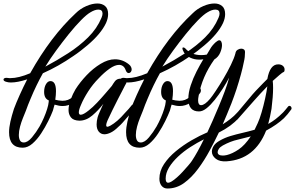

<svg xmlns="http://www.w3.org/2000/svg" viewBox="-50 -761 1692 1101"><path d="M80 86Q2 86 2 -3Q2 -29 9.5 -63Q17 -97 30 -137Q43 -172 63.5 -217.5Q84 -263 106 -306Q51 -288 13 -288Q-2 -288 -11 -291Q-30 -295 -30 -305Q-30 -310 -23.5 -313Q-17 -316 -5 -314Q-1 -313 2.5 -313Q6 -313 10 -313Q57 -313 123 -341Q241 -552 384 -685Q410 -711 444.5 -726Q479 -741 509 -741Q535 -741 552.5 -726.5Q570 -712 570 -680Q570 -656 558 -629Q529 -567 451 -501Q432 -485 412 -469.5Q392 -454 371 -440Q286 -381 196 -341Q178 -309 160 -272Q142 -235 125 -194Q118 -178 111 -160Q104 -142 98 -125L81 -83Q72 -61 65 -35Q58 -9 58 13Q58 32 64.5 44Q71 56 86 56Q109 56 133.5 26.5Q158 -3 177 -36Q190 -59 201.5 -85.5Q213 -112 220.5 -136.5Q228 -161 229 -175L230 -185Q203 -196 203 -234Q203 -260 213.5 -278Q224 -296 239 -296Q271 -296 271 -238Q271 -228 270 -215.5Q269 -203 267 -189Q274 -187 286.5 -185Q299 -183 308 -183Q342 -183 365.5 -204Q389 -225 411 -254Q415 -259 420 -259Q425 -259 428 -254Q431 -249 431 -242Q431 -236 428 -230Q376 -153 309 -153Q289 -153 263 -161L258 -144Q257 -139 255.5 -134.5Q254 -130 253 -126Q244 -102 226.5 -66.5Q209 -31 186 4Q163 39 136 62.5Q109 86 80 86ZM468 -690Q447 -678 414 -644.5Q381 -611 344 -565Q307 -519 271.5 -470.5Q236 -422 210 -379Q276 -414 340.5 -455.5Q405 -497 455.5 -547Q506 -597 532 -659Q538 -673 538 -683Q538 -706 514 -706Q494 -706 468 -690Z M549 9Q529 9 516.5 -6Q504 -21 504 -48Q504 -67 510 -89Q512 -97 520.5 -116.5Q529 -136 538 -156Q541 -161 543 -166Q514 -128 479 -98.5Q444 -69 405 -69Q371 -70 357 -87.5Q343 -105 343 -130Q343 -158 355.5 -191Q368 -224 383 -249Q409 -290 446.5 -329.5Q484 -369 527 -395Q570 -421 609 -421Q653 -421 689 -392Q698 -385 701.5 -377Q705 -369 705 -363Q705 -354 700 -348Q695 -342 688 -342Q677 -342 671 -358Q665 -375 655 -382Q645 -389 633 -389Q609 -389 578 -367Q547 -345 517 -313Q482 -278 455.5 -236.5Q429 -195 415 -161Q402 -132 402 -117Q402 -103 413 -103Q428 -103 459 -128Q481 -145 506.5 -172Q532 -199 555 -226Q578 -253 591 -268Q596 -276 600.5 -283Q605 -290 609 -295Q620 -310 643 -310Q658 -310 668.5 -303Q679 -296 674 -284Q671 -279 666 -269.5Q661 -260 654 -246Q641 -222 625 -190Q609 -158 595 -130Q581 -102 574 -86Q559 -56 559 -43Q559 -34 566 -34Q569 -34 573.5 -36Q578 -38 584 -41Q602 -51 623 -69Q644 -87 668 -115Q679 -126 688 -136.5Q697 -147 705 -157Q708 -162 713 -162Q725 -162 725 -148Q725 -141 720 -136Q709 -122 698 -109Q687 -96 675 -83Q664 -70 652.5 -57Q641 -44 628 -33Q606 -11 585.5 -1Q565 9 549 9Z M751 86Q673 86 673 -3Q673 -29 680.5 -63Q688 -97 701 -137Q714 -172 734.5 -217.5Q755 -263 777 -306Q722 -288 684 -288Q669 -288 660 -291Q641 -295 641 -305Q641 -310 647.5 -313Q654 -316 666 -314Q670 -313 673.5 -313Q677 -313 681 -313Q728 -313 794 -341Q912 -552 1055 -685Q1081 -711 1115.5 -726Q1150 -741 1180 -741Q1206 -741 1223.5 -726.5Q1241 -712 1241 -680Q1241 -656 1229 -629Q1200 -567 1122 -501Q1103 -485 1083 -469.5Q1063 -454 1042 -440Q957 -381 867 -341Q849 -309 831 -272Q813 -235 796 -194Q789 -178 782 -160Q775 -142 769 -125L752 -83Q743 -61 736 -35Q729 -9 729 13Q729 32 735.5 44Q742 56 757 56Q780 56 804.5 26.5Q829 -3 848 -36Q861 -59 872.5 -85.5Q884 -112 891.5 -136.5Q899 -161 900 -175L901 -185Q874 -196 874 -234Q874 -260 884.5 -278Q895 -296 910 -296Q942 -296 942 -238Q942 -228 941 -215.5Q940 -203 938 -189Q945 -187 957.5 -185Q970 -183 979 -183Q1013 -183 1036.5 -204Q1060 -225 1082 -254Q1086 -259 1091 -259Q1096 -259 1099 -254Q1102 -249 1102 -242Q1102 -236 1099 -230Q1047 -153 980 -153Q960 -153 934 -161L929 -144Q928 -139 926.5 -134.5Q925 -130 924 -126Q915 -102 897.5 -66.5Q880 -31 857 4Q834 39 807 62.5Q780 86 751 86ZM1139 -690Q1118 -678 1085 -644.5Q1052 -611 1015 -565Q978 -519 942.5 -470.5Q907 -422 881 -379Q947 -414 1011.5 -455.5Q1076 -497 1126.5 -547Q1177 -597 1203 -659Q1209 -673 1209 -683Q1209 -706 1185 -706Q1165 -706 1139 -690Z M910 320Q889 320 876.5 304.5Q864 289 864 264Q864 220 890.5 180Q917 140 959 105.5Q1001 71 1048.5 43.5Q1096 16 1139 -2Q1152 -29 1169 -68Q1186 -107 1204.5 -151Q1223 -195 1239 -238Q1255 -281 1264 -316Q1248 -285 1226.5 -251.5Q1205 -218 1181.5 -188.5Q1158 -159 1135 -140.5Q1112 -122 1091 -122Q1030 -122 1030 -194Q1030 -230 1043.5 -271Q1057 -312 1077 -351Q1097 -390 1116 -421Q1110 -420 1104 -419.5Q1098 -419 1093 -419Q1065 -419 1041.5 -430Q1018 -441 1005 -460Q996 -477 996 -482V-483Q996 -489 1001 -489Q1007 -489 1013 -483Q1046 -445 1104 -445Q1120 -445 1136 -448L1155 -480Q1166 -500 1187 -519Q1200 -530 1207 -530Q1215 -530 1219 -522Q1223 -514 1223 -502Q1223 -483 1212.5 -458.5Q1202 -434 1179 -420Q1108 -320 1089 -211Q1086 -196 1086 -186Q1086 -158 1103 -158Q1124 -158 1155 -195Q1166 -208 1187 -239.5Q1208 -271 1231.5 -310.5Q1255 -350 1274 -389Q1293 -428 1300 -455Q1302 -469 1312.5 -475.5Q1323 -482 1333 -482Q1342 -482 1348.5 -477.5Q1355 -473 1355 -462Q1355 -449 1353.5 -434.5Q1352 -420 1348 -404Q1336 -342 1306 -249Q1299 -229 1292 -208.5Q1285 -188 1277 -168Q1264 -134 1250.5 -103Q1237 -72 1227 -48Q1251 -63 1272 -79.5Q1293 -96 1310 -115Q1321 -126 1330 -136.5Q1339 -147 1347 -157Q1350 -162 1355 -162Q1367 -162 1367 -148Q1367 -141 1362 -136Q1351 -122 1340 -109Q1329 -96 1317 -83Q1298 -61 1269.5 -40Q1241 -19 1205 -1Q1182 47 1152.5 102Q1123 157 1086 207Q1049 257 1005.5 288.5Q962 320 910 320ZM914 287Q930 287 965 256Q980 243 997.5 224Q1015 205 1030 187.5Q1045 170 1050 162Q1066 138 1083.5 106.5Q1101 75 1119 38Q1081 57 1042 82Q1003 107 971 137Q939 167 919.5 199Q900 231 900 263Q900 287 914 287Z M1250 164Q1210 167 1187.5 149.5Q1165 132 1165 108Q1165 92 1175.5 75.5Q1186 59 1209 46Q1238 29 1271.5 19Q1305 9 1340 1Q1357 -3 1375 -7.5Q1393 -12 1410 -17L1428 -55Q1439 -79 1450 -116.5Q1461 -154 1470 -194.5Q1479 -235 1483 -266Q1444 -226 1407 -184Q1370 -142 1317 -82Q1310 -72 1304 -72Q1296 -72 1296 -84Q1296 -97 1309 -113L1381 -199Q1398 -220 1417.5 -241Q1437 -262 1459 -284L1483 -308Q1498 -392 1545 -392Q1562 -392 1572 -383.5Q1582 -375 1582 -362Q1582 -356 1581 -353L1578 -349Q1571 -347 1552 -330.5Q1533 -314 1514 -297Q1515 -288 1515.5 -278Q1516 -268 1516 -256Q1516 -209 1507 -137Q1503 -115 1498.5 -93Q1494 -71 1488 -50Q1511 -63 1531 -78.5Q1551 -94 1570 -113L1576 -119Q1583 -126 1589 -134Q1595 -142 1602 -150Q1605 -154 1610 -154Q1615 -154 1618.5 -149.5Q1622 -145 1622 -140Q1622 -135 1619 -132Q1600 -105 1578 -83Q1539 -46 1476 -12Q1411 153 1250 164ZM1228 131Q1238 131 1251 128Q1283 120 1318.5 96Q1354 72 1388 21Q1369 26 1350.5 30.5Q1332 35 1313 40Q1272 49 1228 73Q1212 82 1205 92.5Q1198 103 1198 111Q1198 131 1228 131Z"/></svg>

Font: Birthstone Bounce Medium
Style: Regular
Weight: 500
Designer: Robert E. Leuschke
Foundry: Rob Leuschke
Version: Version 1.010; ttfautohint (v1.8.3)